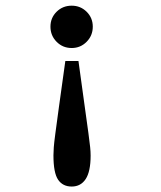

<svg xmlns="http://www.w3.org/2000/svg" viewBox="-20 -561 580 693"><path d="M314.9 -464.8Q314.9 -432.6 292.7 -410.2Q270.5 -387.7 238.8 -387.7Q206.5 -387.7 184.3 -410.2Q162.1 -432.6 162.1 -464.8Q162.1 -496.6 184.3 -518.6Q206.5 -540.5 238.8 -540.5Q270.5 -540.5 292.7 -518.6Q314.9 -496.6 314.9 -464.8ZM307.1 0.5Q307.1 58.1 289.3 85.2Q271.5 112.3 238.8 112.3Q206.5 112.3 189.7 87.6Q172.9 63 172.9 -0.5Q172.9 -12.7 174.1 -29.1Q175.3 -45.4 179.7 -78.6Q184.1 -111.8 192.6 -174.1Q201.2 -236.3 215.8 -340.8H263.2Q277.3 -237.8 285.9 -176Q294.4 -114.3 299.1 -80.6Q303.7 -46.9 305.4 -30Q307.1 -13.2 307.1 0.5Z"/></svg>

Font: Abyssinica SIL
Style: Regular
Weight: 400
Designer: Victor Gaultney and Lorna Evans
Foundry: SIL International
Version: Version 2.100